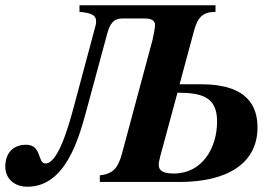

<svg xmlns="http://www.w3.org/2000/svg" viewBox="-79 -689 1053 727"><path d="M601 -370 655 -570C669 -623 688 -644 737 -644V-669H222V-644C272 -640 285 -629 285 -608C285 -602 284 -596 282 -589L203 -294C179 -203 140 -70 93 -70C62 -70 81 -141 19 -141C-16 -141 -59 -122 -59 -57C-59 -16 -28 18 25 18C169 18 219 -164 247 -266L326 -558C337 -600 351 -619 384 -619H469C495 -619 508 -611 508 -594C507 -577 502 -552 498 -536L383 -108C367 -49 347 -31 299 -25V0H601C784 0 896 -72 896 -206C896 -281 864 -370 682 -370ZM593 -338C685 -338 743 -322 743 -229C743 -129 687 -32 579 -32C540 -32 522 -42 522 -65C522 -73 524 -83 529 -102Z"/></svg>

Font: STIXGeneral
Style: Bold Italic
Weight: 700
Italic angle: -16.33°
Designer: MicroPress Inc., with final additions and corrections provided by Coen Hoffman, Elsevier (retired)
Version: Version 1.1.0